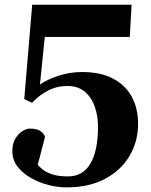

<svg xmlns="http://www.w3.org/2000/svg" viewBox="-20 -601 639 812"><path d="M261.7 191.4Q224.6 191.4 184.6 181.2Q144.5 170.9 109.9 151.1Q75.2 131.3 53.7 103Q32.2 74.7 32.2 38.1Q32.2 6.8 44.7 -14.2Q57.1 -35.2 74.5 -46.1Q91.8 -57.1 106 -57.1Q137.7 -57.1 152.3 -45.9Q167 -34.7 170.4 -22.5L139.6 96.2Q147 105 161.4 116.5Q175.8 127.9 201.4 136.5Q227.1 145 268.1 145Q300.8 145 324.7 130.4Q348.6 115.7 364 88.1Q379.4 60.5 387 21.5Q394.5 -17.6 394.5 -66.4Q394.5 -109.4 381.3 -148.4Q368.2 -187.5 339.6 -212.4Q311 -237.3 264.6 -237.3Q220.2 -237.3 182.4 -217.5Q144.5 -197.8 115.7 -166L82.5 -182.1L116.2 -581.1H536.6L528.8 -444.8H169.4L148.9 -243.7Q180.2 -265.1 227.8 -280.8Q275.4 -296.4 327.6 -296.4Q406.2 -296.4 458.7 -268.3Q511.2 -240.2 537.6 -191.2Q564 -142.1 564 -78.1Q564 -2.9 527.8 58.3Q491.7 119.6 424.1 155.5Q356.4 191.4 261.7 191.4Z"/></svg>

Font: Gelasio
Style: Regular
Weight: 400
Designer: Eben Sorkin
Foundry: Eben Sorkin
Version: Version 1.008